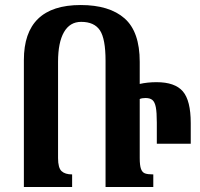

<svg xmlns="http://www.w3.org/2000/svg" viewBox="-20 -744 794 764"><path d="M739 -254V-172H604V-256Q604 -297 600 -317.5Q596 -338 586.5 -346Q577 -354 559 -354Q545 -354 536 -350V-115Q536 -86 541 -72Q546 -58 557 -54Q568 -50 590 -50V0H400V-502Q400 -590 377.5 -623.5Q355 -657 303 -657Q258 -657 234.5 -616Q211 -575 211 -498V-115Q211 -76 225 -63Q239 -50 267 -50V0H75V-505Q75 -724 301 -724Q415 -724 475.5 -671Q536 -618 536 -498V-410Q567 -417 603 -417Q676 -417 707.5 -380.5Q739 -344 739 -254Z"/></svg>

Font: Noto Serif Armenian SmBold Cond
Style: Regular
Weight: 600
Width: 3
Designer: Monotype Design team
Foundry: Monotype Imaging Inc.
Version: Version 1.000